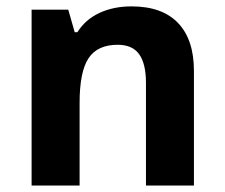

<svg xmlns="http://www.w3.org/2000/svg" viewBox="-20 -576 697 596"><path d="M582 0H433.1V-318.8Q433.1 -377.9 412.1 -407.5Q391.1 -437 345.2 -437Q282.7 -437 254.9 -395.3Q227.1 -353.5 227.1 -256.8V0H78.1V-545.9H191.9L211.9 -476.1H220.2Q245.1 -515.6 288.8 -535.9Q332.5 -556.2 388.2 -556.2Q483.4 -556.2 532.7 -504.6Q582 -453.1 582 -356Z"/></svg>

Font: Zoram GWebM
Style: Bold
Weight: 700
Foundry: Ascender Corporation
Version: Version 1.000